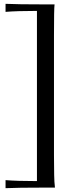

<svg xmlns="http://www.w3.org/2000/svg" viewBox="-20 -767 427 1003"><path d="M265 -744Q262 -721 262 -582V44Q262 105 263 147Q264 189 266 201L267 213H215Q70 213 9 216V174Q68 179 173 179V44V-583V-710Q68 -710 9 -705V-747Q70 -744 215 -744Z"/></svg>

Font: Coconat
Style: Regular
Weight: 400
Designer: Sara Lavazza
Foundry: Collletttivo
Version: Version 1.000;Glyphs 3.2 (3217)